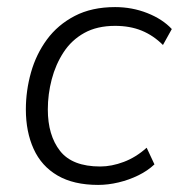

<svg xmlns="http://www.w3.org/2000/svg" viewBox="-20 -514 507 542"><path d="M257 8Q188 8 142.5 -18.5Q97 -45 75 -93.5Q53 -142 53 -205Q53 -258 67.5 -309.5Q82 -361 112.5 -402.5Q143 -444 191 -469Q239 -494 305 -494Q353 -494 396 -477Q439 -460 465 -432L440 -387Q413 -414 380 -427.5Q347 -441 305 -441Q254 -441 218 -421Q182 -401 159.5 -366.5Q137 -332 126 -290Q115 -248 115 -205Q115 -132 149.5 -88Q184 -44 263 -44Q295 -44 329.5 -57Q364 -70 394 -97L416 -50Q397 -32 370.5 -19Q344 -6 314.5 1Q285 8 257 8Z"/></svg>

Font: Nunito Sans 12pt Light
Style: Italic
Weight: 300
Italic angle: -9°
Designer: Vernon Adams
Foundry: Vernon Adams
Version: Version 3.101;gftools[0.9.27]